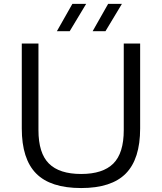

<svg xmlns="http://www.w3.org/2000/svg" viewBox="-20 -966 840 996"><path d="M401 9.5Q242 9.5 167.5 -66Q93 -141.5 93 -299.5V-740H179.5V-291Q179.5 -171.5 233.8 -117.5Q288 -63.5 401 -63.5Q513.5 -63.5 567.8 -117.5Q622 -171.5 622 -291V-740H707V-299.5Q707 -141.5 632.8 -66Q558.5 9.5 401 9.5ZM460.5 -804 541 -946H612.5L527 -804ZM275 -804 355.5 -946H427L341.5 -804Z"/></svg>

Font: Encode Sans Expanded Expanded
Style: Regular
Weight: 400
Width: 7
Designer: Multiple Designers
Foundry: Impallari Type
Version: Version 3.000; ttfautohint (v1.8.3) -l 8 -r 50 -G 200 -x 14 